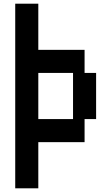

<svg xmlns="http://www.w3.org/2000/svg" viewBox="-20 -1020 541 1040"><path d="M62.5 0V-1000H187.5V-750H438.1V-625H500.6V-375H438.1V-250H187.5V0ZM375.6 -625H187.5V-375H375.6Z"/></svg>

Font: Amiga Topaz Unicode Rus
Style: Regular
Weight: 400
Designer: dMG of Trueschool and Divine Stylers
Foundry: dMG of Trueschool and Divine Stylers
Version: Version 1.1